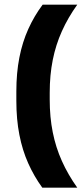

<svg xmlns="http://www.w3.org/2000/svg" viewBox="-20 -696 366 840"><path d="M197.5 -290.5V-260.5Q197.5 -183.5 210.8 -117.2Q224 -51 250.8 8.5Q277.5 68 318 125H165Q129 75.5 103.5 18.5Q78 -38.5 64.8 -106.2Q51.5 -174 51.5 -255V-296Q51.5 -377 64.8 -444.5Q78 -512 103.8 -569Q129.5 -626 166.5 -675.5H318Q277.5 -619 250.8 -559.5Q224 -500 210.8 -433.8Q197.5 -367.5 197.5 -290.5Z"/></svg>

Font: Anek Odia Medium
Style: Bold
Weight: 700
Version: Version 1.003